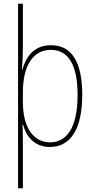

<svg xmlns="http://www.w3.org/2000/svg" viewBox="-20 -780 511 1032"><path d="M422 -270C422 -449 364 -537 254 -537C161 -537 119 -473 100 -405H98C101 -443 103 -490 103 -522V-760H77V232H103V-21C103 -56 102 -88 101 -110H104C119 -51 162 10 248 10C355 10 422 -80 422 -270ZM397 -270C397 -86 334 -15 249 -15C163 -15 103 -89 103 -232V-284C103 -426 157 -512 253 -512C350 -512 397 -427 397 -270Z"/></svg>

Font: Noto Sans Thai Looped Condensed Thin
Style: Regular
Weight: 100
Width: 3
Designer: Sasikarn Vongin, Ben Mitchell
Foundry: The Fontpad Ltd
Version: Version 1.001